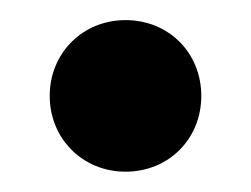

<svg xmlns="http://www.w3.org/2000/svg" viewBox="-20 -156 248 190"><path d="M104.2 13.9C147.2 13.9 179.2 -18.8 179.2 -61.1C179.2 -103.5 147.2 -136.1 104.2 -136.1C61.8 -136.1 29.2 -103.5 29.2 -61.1C29.2 -18.8 61.8 13.9 104.2 13.9Z"/></svg>

Font: Afacad
Style: Bold
Weight: 700
Designer: Kristian Moeller
Foundry: Dicotype
Version: Version 1.000